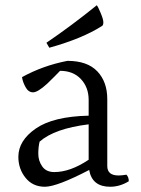

<svg xmlns="http://www.w3.org/2000/svg" viewBox="-20 -700 536 732"><path d="M318 -91V-226Q188 -210 131 -160Q126 -140 126 -113.5Q126 -87 141 -65.5Q156 -44 187 -44Q248 -44 318 -91ZM209 -430Q206 -427 189 -409.5Q172 -392 160 -381Q124 -348 106 -348Q88 -348 77 -368.5Q66 -389 64 -406Q144 -450 237 -468Q313 -468 351 -428Q389 -388 389 -322V-67Q389 -31 432 -31Q444 -31 462 -34Q471 -25 471 -9Q437 12 400 12Q331 12 320 -52Q197 12 151 12Q105 12 77.5 -22Q50 -56 50 -102Q50 -164 116.5 -210Q183 -256 318 -259V-319Q318 -367 288.5 -398.5Q259 -430 209 -430ZM168 -518 157 -537Q254 -603 349 -680Q354 -674 364 -650Q374 -626 374 -615Q374 -604 369 -601Q294 -553 168 -518Z"/></svg>

Font: Mate
Style: Regular
Weight: 400
Designer: Eduardo Rodriguez Tunni
Foundry: Eduardo Rodriguez Tunni
Version: Version 1.002